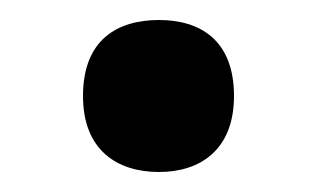

<svg xmlns="http://www.w3.org/2000/svg" viewBox="-20 -159 318 192"><path d="M63 -63C63 -9 97 13 139 13C180 13 214 -9 214 -63C214 -119 180 -139 139 -139C97 -139 63 -119 63 -63Z"/></svg>

Font: Noto Sans New Tai Lue Semibold
Style: Regular
Weight: 600
Designer: Monotype Design Team
Foundry: Monotype Imaging Inc.
Version: Version 2.004